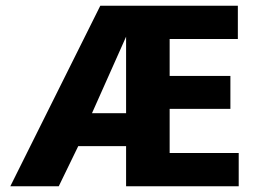

<svg xmlns="http://www.w3.org/2000/svg" viewBox="-20 -650 887 670"><path d="M330 -630H810V-514H572V-385H784V-270H572V-116H813V0H420V-140H253L185 0H16ZM420 -522 301 -255H420Z"/></svg>

Font: Mukta ExtraBold
Style: Regular
Weight: 800
Designer: Girish Dalvi and Yashodeep Gholap
Foundry: Ek Type
Version: Version 2.538;PS 1.002;hotconv 16.6.51;makeotf.lib2.5.65220;